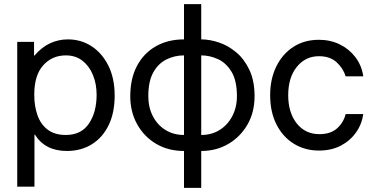

<svg xmlns="http://www.w3.org/2000/svg" viewBox="-20 -724 1829 936"><path d="M64 186V-520H146V-453H148Q183 -494 224 -513Q265 -532 311 -532Q375 -532 426.5 -498.5Q478 -465 508.5 -403.5Q539 -342 539 -258Q539 -174 509.5 -113.5Q480 -53 427.5 -20.5Q375 12 306 12Q200 12 150 -68H148V186ZM301 -66Q376 -66 413.5 -121.5Q451 -177 451 -262Q451 -314 433.5 -357.5Q416 -401 382.5 -427.5Q349 -454 301 -454Q234 -454 190.5 -405.5Q147 -357 147 -262Q147 -206 163 -161.5Q179 -117 213 -91.5Q247 -66 301 -66Z M877 192V12Q800 12 741 -23Q682 -58 648.5 -118.5Q615 -179 615 -255Q615 -341 648 -403Q681 -465 740 -498.5Q799 -532 877 -532V-704H961V-532Q1002 -532 1047 -517Q1092 -502 1131.5 -469Q1171 -436 1196 -383Q1221 -330 1221 -255Q1221 -176 1186 -116Q1151 -56 1092.5 -22Q1034 12 961 12V192ZM877 -66V-454Q832 -454 792 -434.5Q752 -415 727.5 -371.5Q703 -328 703 -255Q703 -201 725 -158Q747 -115 786.5 -90.5Q826 -66 877 -66ZM961 -66Q1012 -66 1051 -90.5Q1090 -115 1112.5 -158Q1135 -201 1135 -255Q1135 -331 1108.5 -374.5Q1082 -418 1042 -436Q1002 -454 961 -454Z M1535 10Q1467 10 1413 -23Q1359 -56 1328 -117Q1297 -178 1297 -260Q1297 -338 1326.5 -399Q1356 -460 1409.5 -495Q1463 -530 1535 -530Q1590 -530 1635.5 -508Q1681 -486 1712 -446Q1743 -406 1751 -352H1665Q1653 -391 1621 -420.5Q1589 -450 1535 -450Q1469 -450 1427 -398Q1385 -346 1385 -260Q1385 -175 1426.5 -122.5Q1468 -70 1537 -70Q1592 -70 1623.5 -98.5Q1655 -127 1665 -168H1751Q1744 -118 1715 -77.5Q1686 -37 1640.5 -13.5Q1595 10 1535 10Z"/></svg>

Font: Liter
Style: Regular
Weight: 400
Designer: Anton Skugarov
Foundry: skugi
Version: Version 1.004; ttfautohint (v1.8.4.7-5d5b)